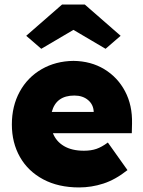

<svg xmlns="http://www.w3.org/2000/svg" viewBox="-20 -812 626 842"><path d="M327 10Q236 10 169.5 -25.5Q103 -61 67.5 -123.5Q32 -186 32 -266Q32 -347 66.5 -410Q101 -473 162.5 -508.5Q224 -544 302 -545Q379 -544 437.5 -508.5Q496 -473 528.5 -411.5Q561 -350 559 -270L558 -228H212Q226 -192 260.5 -171.5Q295 -151 348 -151Q379 -151 402.5 -159Q426 -167 453 -187L539 -66Q486 -24 433.5 -7Q381 10 327 10ZM306 -393Q226 -393 207 -321H391Q390 -353 366.5 -373Q343 -393 306 -393ZM161 -598 95 -655 252 -792H352L509 -655L443 -598L302 -681Z"/></svg>

Font: Lexend ExtraBold
Style: Regular
Weight: 800
Designer: Bonnie Shaver-Troup, Thomas Jockin
Foundry: Lexend
Version: Version 1.007; ttfautohint (v1.8.3)